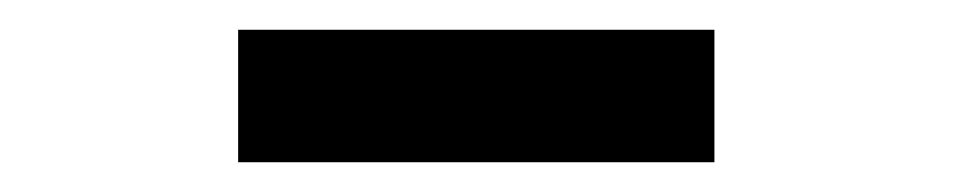

<svg xmlns="http://www.w3.org/2000/svg" viewBox="-20 -395 640 129"><path d="M140 -286V-375H460V-286Z"/></svg>

Font: JetBrainsMono NFM Medium
Style: Regular
Weight: 500
Monospace: yes
Designer: Philipp Nurullin, Konstantin Bulenkov
Foundry: JetBrains
Version: Version 2.304; ttfautohint (v1.8.4.7-5d5b);Nerd Fonts 3.3.0